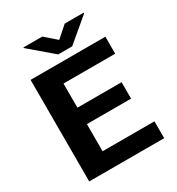

<svg xmlns="http://www.w3.org/2000/svg" viewBox="-209 -1033 1073 1164"><g transform="rotate(-30 327.0 -451.5)"><path d="M542.8 -308V-423H233.7V-592H595.6V-711H72V0H596.7V-118H233.7V-308ZM343.7 -834 264.5 -903H132.5V-899L294.2 -761H392.1L554.9 -898V-903H421.8Z"/></g></svg>

Font: Asimov
Style: Wid
Weight: 500
Designer: Google
Version: Version 2.000980; 2014